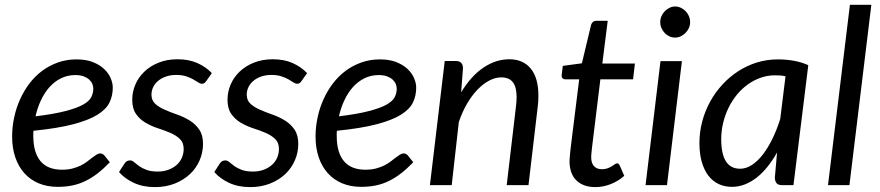

<svg xmlns="http://www.w3.org/2000/svg" viewBox="-20 -756 3594 784"><path d="M440.5 -398Q440.5 -365 427 -337.2Q413.5 -309.5 377.5 -287.2Q341.5 -265 278.5 -248.5Q215.5 -232 116.5 -222Q116 -216.5 116 -211V-200.5Q116 -133.5 145.2 -98.2Q174.5 -63 233.5 -63Q257.5 -63 276.2 -68Q295 -73 309.8 -80.2Q324.5 -87.5 335.8 -96.2Q347 -105 356.5 -112.2Q366 -119.5 374 -124.5Q382 -129.5 390 -129.5Q399 -129.5 406.5 -121L428.5 -93.5Q403 -67 378.8 -48.2Q354.5 -29.5 329 -17Q303.5 -4.5 275.8 1.2Q248 7 216 7Q172.5 7 138 -7.5Q103.5 -22 79.5 -48.8Q55.5 -75.5 42.5 -113.5Q29.5 -151.5 29.5 -198.5Q29.5 -237.5 37.8 -276.2Q46 -315 61.8 -350Q77.5 -385 100.2 -415Q123 -445 152.2 -466.8Q181.5 -488.5 216.8 -501Q252 -513.5 292.5 -513.5Q331 -513.5 359 -502.5Q387 -491.5 405 -474.5Q423 -457.5 431.8 -437Q440.5 -416.5 440.5 -398ZM287.5 -449.5Q256 -449.5 229.5 -436.5Q203 -423.5 182.5 -400.8Q162 -378 147.5 -347.2Q133 -316.5 125 -281Q202 -290.5 248.5 -302.8Q295 -315 320 -329.2Q345 -343.5 353 -360Q361 -376.5 361 -394.5Q361 -403.5 357 -413.2Q353 -423 344.2 -431Q335.5 -439 321.5 -444.2Q307.5 -449.5 287.5 -449.5Z M822.5 -425.5Q818.5 -419.5 814.5 -416.8Q810.5 -414 804.5 -414Q797.5 -414 789.2 -419.5Q781 -425 769.2 -431.8Q757.5 -438.5 740.5 -444.2Q723.5 -450 699.5 -450Q677 -450 658.5 -443.8Q640 -437.5 626.5 -426.5Q613 -415.5 605.8 -400.8Q598.5 -386 598.5 -369.5Q598.5 -346 614 -332Q629.5 -318 653 -307.8Q676.5 -297.5 703.8 -288Q731 -278.5 754.5 -264Q778 -249.5 793.5 -227Q809 -204.5 809 -168.5Q809 -133.5 795.2 -101.5Q781.5 -69.5 755.8 -45.2Q730 -21 693.8 -6.5Q657.5 8 612.5 8Q564 8 526.8 -9.2Q489.5 -26.5 466 -53.5L488 -87.5Q492 -94 497.5 -97.5Q503 -101 511.5 -101Q519.5 -101 527.5 -94Q535.5 -87 547.5 -78.2Q559.5 -69.5 577.8 -62.5Q596 -55.5 624 -55.5Q648.5 -55.5 668.2 -63Q688 -70.5 701.8 -83Q715.5 -95.5 722.8 -112.2Q730 -129 730 -148Q730 -173.5 714.5 -188.5Q699 -203.5 675.5 -213.5Q652 -223.5 625 -232.2Q598 -241 574.5 -254.8Q551 -268.5 535.5 -290.5Q520 -312.5 520 -349Q520 -381 532.8 -410.8Q545.5 -440.5 569.5 -463.5Q593.5 -486.5 627.8 -500.2Q662 -514 705 -514Q750.5 -514 785.2 -498.8Q820 -483.5 845 -457.5Z M1211.5 -425.5Q1207.5 -419.5 1203.5 -416.8Q1199.5 -414 1193.5 -414Q1186.5 -414 1178.2 -419.5Q1170 -425 1158.2 -431.8Q1146.5 -438.5 1129.5 -444.2Q1112.5 -450 1088.5 -450Q1066 -450 1047.5 -443.8Q1029 -437.5 1015.5 -426.5Q1002 -415.5 994.8 -400.8Q987.5 -386 987.5 -369.5Q987.5 -346 1003 -332Q1018.5 -318 1042 -307.8Q1065.5 -297.5 1092.8 -288Q1120 -278.5 1143.5 -264Q1167 -249.5 1182.5 -227Q1198 -204.5 1198 -168.5Q1198 -133.5 1184.2 -101.5Q1170.5 -69.5 1144.8 -45.2Q1119 -21 1082.8 -6.5Q1046.5 8 1001.5 8Q953 8 915.8 -9.2Q878.5 -26.5 855 -53.5L877 -87.5Q881 -94 886.5 -97.5Q892 -101 900.5 -101Q908.5 -101 916.5 -94Q924.5 -87 936.5 -78.2Q948.5 -69.5 966.8 -62.5Q985 -55.5 1013 -55.5Q1037.5 -55.5 1057.2 -63Q1077 -70.5 1090.8 -83Q1104.5 -95.5 1111.8 -112.2Q1119 -129 1119 -148Q1119 -173.5 1103.5 -188.5Q1088 -203.5 1064.5 -213.5Q1041 -223.5 1014 -232.2Q987 -241 963.5 -254.8Q940 -268.5 924.5 -290.5Q909 -312.5 909 -349Q909 -381 921.8 -410.8Q934.5 -440.5 958.5 -463.5Q982.5 -486.5 1016.8 -500.2Q1051 -514 1094 -514Q1139.5 -514 1174.2 -498.8Q1209 -483.5 1234 -457.5Z M1679.5 -398Q1679.5 -365 1666 -337.2Q1652.5 -309.5 1616.5 -287.2Q1580.5 -265 1517.5 -248.5Q1454.5 -232 1355.5 -222Q1355 -216.5 1355 -211V-200.5Q1355 -133.5 1384.2 -98.2Q1413.5 -63 1472.5 -63Q1496.5 -63 1515.2 -68Q1534 -73 1548.8 -80.2Q1563.5 -87.5 1574.8 -96.2Q1586 -105 1595.5 -112.2Q1605 -119.5 1613 -124.5Q1621 -129.5 1629 -129.5Q1638 -129.5 1645.5 -121L1667.5 -93.5Q1642 -67 1617.8 -48.2Q1593.5 -29.5 1568 -17Q1542.5 -4.5 1514.8 1.2Q1487 7 1455 7Q1411.5 7 1377 -7.5Q1342.5 -22 1318.5 -48.8Q1294.5 -75.5 1281.5 -113.5Q1268.5 -151.5 1268.5 -198.5Q1268.5 -237.5 1276.8 -276.2Q1285 -315 1300.8 -350Q1316.5 -385 1339.2 -415Q1362 -445 1391.2 -466.8Q1420.5 -488.5 1455.8 -501Q1491 -513.5 1531.5 -513.5Q1570 -513.5 1598 -502.5Q1626 -491.5 1644 -474.5Q1662 -457.5 1670.8 -437Q1679.5 -416.5 1679.5 -398ZM1526.5 -449.5Q1495 -449.5 1468.5 -436.5Q1442 -423.5 1421.5 -400.8Q1401 -378 1386.5 -347.2Q1372 -316.5 1364 -281Q1441 -290.5 1487.5 -302.8Q1534 -315 1559 -329.2Q1584 -343.5 1592 -360Q1600 -376.5 1600 -394.5Q1600 -403.5 1596 -413.2Q1592 -423 1583.2 -431Q1574.5 -439 1560.5 -444.2Q1546.5 -449.5 1526.5 -449.5Z M1735.5 0 1796 -507H1840.5Q1870.5 -507 1870.5 -477L1863 -379Q1903.5 -446 1954.2 -480Q2005 -514 2059.5 -514Q2116 -514 2147.2 -476Q2178.5 -438 2178.5 -365Q2178.5 -355 2178 -344.5Q2177.5 -334 2176 -322.5L2138 0H2049L2087 -322.5Q2088 -332.5 2088.8 -341.8Q2089.5 -351 2089.5 -359.5Q2089.5 -400.5 2074.2 -420.2Q2059 -440 2026.5 -440Q2002.5 -440 1977.8 -427Q1953 -414 1930 -390.2Q1907 -366.5 1887.2 -332.8Q1867.5 -299 1853.5 -257.5L1824.5 0Z M2305.5 -95.5Q2305.5 -98.5 2305.8 -103.2Q2306 -108 2306.8 -117Q2307.5 -126 2309 -140.5Q2310.5 -155 2313.5 -178.5L2345 -432H2288.5Q2282 -432 2277.8 -435.8Q2273.5 -439.5 2273.5 -447.5Q2273.5 -449 2274 -453.5Q2274.5 -458 2275.2 -463.8Q2276 -469.5 2276.8 -475.5Q2277.5 -481.5 2278 -487L2356 -497.5L2393.5 -654Q2395.5 -661.5 2401 -666.2Q2406.5 -671 2414.5 -671H2461.5L2439.5 -496.5H2572.5L2565 -432H2431.5L2401 -183Q2398.5 -162.5 2397 -150L2395 -130Q2394.5 -122.5 2394.2 -119.5Q2394 -116.5 2394 -115Q2394 -89.5 2405.8 -77.2Q2417.5 -65 2438 -65Q2451 -65 2461 -68.8Q2471 -72.5 2478.2 -77Q2485.5 -81.5 2490.5 -85.2Q2495.5 -89 2499.5 -89Q2503.5 -89 2505.8 -87Q2508 -85 2510.5 -80.5L2529 -38Q2505 -16.5 2473.8 -4.2Q2442.5 8 2411 8Q2362.5 8 2334.5 -18.5Q2306.5 -45 2305.5 -95.5Z M2764.5 -506.5 2703.5 0H2616L2677 -506.5ZM2798 -665.5Q2798 -652.5 2792.8 -641.2Q2787.5 -630 2778.8 -621.2Q2770 -612.5 2759 -607.5Q2748 -602.5 2736 -602.5Q2724.5 -602.5 2713.5 -607.5Q2702.5 -612.5 2694.2 -621.2Q2686 -630 2681 -641.2Q2676 -652.5 2676 -665.5Q2676 -678.5 2681 -690Q2686 -701.5 2694.5 -710.2Q2703 -719 2714 -724.2Q2725 -729.5 2736.5 -729.5Q2748.5 -729.5 2759.5 -724.5Q2770.5 -719.5 2779.2 -710.8Q2788 -702 2793 -690.2Q2798 -678.5 2798 -665.5Z M3220 0H3174Q3156.5 0 3150.2 -9Q3144 -18 3144 -31L3153 -133.5Q3135 -101.5 3114.2 -75.5Q3093.5 -49.5 3070.2 -31.2Q3047 -13 3021.5 -3Q2996 7 2968.5 7Q2938.5 7 2914 -4.8Q2889.5 -16.5 2872.2 -39.2Q2855 -62 2845.5 -95.2Q2836 -128.5 2836 -171.5Q2836 -216.5 2847.2 -259.2Q2858.5 -302 2879.2 -340Q2900 -378 2929 -409.8Q2958 -441.5 2993.8 -464.8Q3029.5 -488 3070.5 -500.8Q3111.5 -513.5 3156.5 -513.5Q3189 -513.5 3219.8 -508.2Q3250.5 -503 3280.5 -490ZM3002 -67Q3026.5 -67 3050 -82.2Q3073.5 -97.5 3094.5 -124.5Q3115.5 -151.5 3133.8 -188.8Q3152 -226 3166 -270.5L3187.5 -444.5Q3176.5 -447 3165.8 -447.8Q3155 -448.5 3144.5 -448.5Q3114.5 -448.5 3086.5 -438.8Q3058.5 -429 3034 -411.5Q3009.5 -394 2989.5 -369.8Q2969.5 -345.5 2955.2 -316.5Q2941 -287.5 2933 -254.8Q2925 -222 2925 -187.5Q2925 -67 3002 -67Z M3361 0 3450.5 -736.5H3538L3448.5 0Z"/></svg>

Font: Lato TR
Style: Italic
Weight: 400
Italic angle: -12°
Designer: Lukasz Dziedzic
Foundry: tyPoland Lukasz Dziedzic
Version: Version 1.104 2013